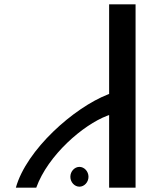

<svg xmlns="http://www.w3.org/2000/svg" viewBox="-20 -880 698 885"><path d="M483 -349.8V-15H604.9V-860H483V-446.9L478.3 -445.1C320.2 -383.7 101.9 -189.9 53.1 -15H147.1C201.4 -165.3 363.1 -304.2 473.4 -346.2ZM346.1 -110.8C323.8 -110.8 304.3 -90.1 304.3 -65.1C304.3 -40.1 323.8 -19.5 346.1 -19.5C368.4 -19.5 387.9 -40.1 387.9 -65.1C387.9 -90.1 368.4 -110.8 346.1 -110.8Z"/></svg>

Font: Stormning
Style: Light
Weight: 400
Designer: Robert Jablonski, Mew Too
Foundry: Cannot Into Space Fonts
Version: Version 0.90